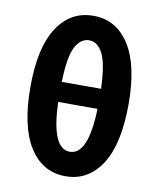

<svg xmlns="http://www.w3.org/2000/svg" viewBox="-82 -780 709 857"><g transform="rotate(10 272.5 -351.5)"><path d="M273 -715Q376 -715 435.5 -623Q495 -531 495 -354Q495 -173 435.5 -80.5Q376 12 273 12Q169 12 109.5 -81Q50 -174 50 -354Q50 -532 109.5 -623.5Q169 -715 273 -715ZM273 -604Q234 -604 210.5 -559Q187 -514 184 -400H362Q358 -514 334.5 -559Q311 -604 273 -604ZM362 -309H184Q190 -99 273 -99Q356 -99 362 -309Z"/></g></svg>

Font: Assistant
Style: Bold
Weight: 700
Designer: Hebrew By Ben Nathan, Latin by Paul Hunt
Version: Version 2.001;PS 002.001;hotconv 1.0.88;makeotf.lib2.5.64775